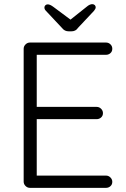

<svg xmlns="http://www.w3.org/2000/svg" viewBox="-20 -905 608 925"><path d="M124 -700H491Q503 -700 512 -691.5Q521 -683 521 -670Q521 -657 512 -649Q503 -641 491 -641H147L157 -658V-377L146 -390H446Q458 -390 467 -381Q476 -372 476 -360Q476 -347 467 -339Q458 -331 446 -331H148L157 -341V-53L152 -59H491Q503 -59 512 -50Q521 -41 521 -29Q521 -16 512 -8Q503 0 491 0H124Q112 0 103 -9Q94 -18 94 -30V-670Q94 -682 103 -691Q112 -700 124 -700ZM309 -802 397 -872Q405 -879 412 -882Q419 -885 424 -885Q432 -885 436.5 -880.5Q441 -876 441 -870Q441 -866 439 -862Q437 -858 433 -853L356 -771Q350 -762 342 -758Q334 -754 323 -754H312Q301 -754 293 -758Q285 -762 278 -771L202 -852Q197 -857 195.5 -861Q194 -865 194 -869Q194 -875 198.5 -879.5Q203 -884 210 -884Q221 -884 237 -872L327 -805Z"/></svg>

Font: zvoove
Style: Regular
Weight: 400
Designer: Vernon Adams (Nunito) & Andrew Paglinawan (Quicksand)
Foundry: zvoove
Version: Version 3.006